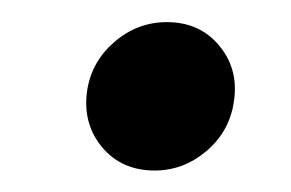

<svg xmlns="http://www.w3.org/2000/svg" viewBox="-20 -435 268 177"><path d="M122.6 -277.8Q91.8 -277.8 73.7 -299.8Q55.7 -321.8 60.5 -352.5Q64.9 -378.9 85.9 -396.7Q106.9 -414.6 133.8 -414.6Q164.6 -414.6 182.6 -392.3Q200.7 -370.1 195.3 -339.4Q190.9 -313 169.9 -295.4Q148.9 -277.8 122.6 -277.8Z"/></svg>

Font: Inter Display Medium
Style: Italic
Weight: 500
Italic angle: -9.39999°
Designer: Rasmus Andersson
Foundry: rsms
Version: Version 4.000;git-a52131595